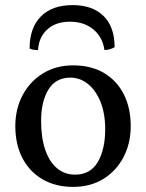

<svg xmlns="http://www.w3.org/2000/svg" viewBox="-20 -723 572 752"><path d="M266 9Q198 9 147 -20.5Q96 -50 68 -103.5Q40 -157 40 -229Q40 -297 69 -351Q98 -405 149 -436Q200 -467 266 -467Q337 -467 387.5 -437Q438 -407 465 -353.5Q492 -300 492 -229Q492 -161 463.5 -107Q435 -53 384.5 -22Q334 9 266 9ZM274 -39Q334 -39 363 -88.5Q392 -138 392 -217Q392 -279 373.5 -324.5Q355 -370 324 -394.5Q293 -419 256 -419Q198 -419 169.5 -372Q141 -325 141 -250Q141 -183 157.5 -135.5Q174 -88 204 -63.5Q234 -39 274 -39ZM96 -533Q96 -614 140 -658.5Q184 -703 264 -703Q343 -703 386 -660Q429 -617 429 -538Q420 -533 409.5 -530Q399 -527 389 -527Q382 -578 345.5 -608Q309 -638 254 -638Q199 -638 165.5 -608Q132 -578 129 -527Q119 -527 110 -528.5Q101 -530 96 -533Z"/></svg>

Font: Vollkorn
Style: Regular
Weight: 400
Designer: Friedrich Althausen
Foundry: Friedrich Althausen
Version: Version 5.001